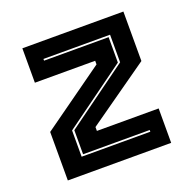

<svg xmlns="http://www.w3.org/2000/svg" viewBox="-102 -641 739 742"><g transform="rotate(-20 267.5 -270.0)"><path d="M136.5 -68H419V-75H145V-174L401 -360V-473.5H127V-466.5H392.5V-362L136.5 -176ZM55 0V-199.5L312.5 -383.5V-398.5H64.5V-540H480V-336.5L226 -157.5V-141.5H480V0Z"/></g></svg>

Font: Tourney Thin ExtraBold
Style: Regular
Weight: 800
Version: Version 1.015